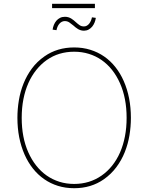

<svg xmlns="http://www.w3.org/2000/svg" viewBox="-20 -989 787 1019"><path d="M216.3 -690Q283.7 -737.2 373.6 -737.2Q419.4 -737.2 459.3 -724.8Q499.3 -712.4 532.7 -689.3Q566.1 -666.2 592.3 -633.2Q618.6 -600.1 636.7 -558.9Q674.7 -472.3 674.7 -363.6Q674.7 -317.5 667.1 -271.1Q659.4 -224.8 642.4 -182Q625.4 -139.2 597.8 -102.1Q570.3 -65 530.9 -37.3Q463.4 9.9 373.6 9.9Q327.8 9.9 287.8 -2.5Q247.9 -14.9 214.5 -38.2Q181.1 -61.4 154.8 -94.5Q128.6 -127.5 110.4 -168.7Q72.4 -255.3 72.4 -363.6Q72.4 -410.2 80.1 -456.5Q87.7 -502.8 104.8 -545.5Q121.8 -588.1 149.1 -625.2Q176.5 -662.3 216.3 -690ZM130 -181.1Q147.4 -141.7 172.1 -110.4Q196.7 -79.2 227.6 -57.5Q258.5 -35.9 295.3 -24.3Q332 -12.8 373.6 -12.8Q455.6 -12.8 519.2 -57.2Q550.8 -79.2 575.5 -110.3Q600.1 -141.3 617.2 -180.2Q634.2 -219.1 643.1 -265.3Q652 -311.4 652 -363.6Q652 -468 616.8 -547.2Q599.4 -586.6 574.8 -617.7Q550.1 -648.8 519.2 -670.3Q488.3 -691.8 451.7 -703.1Q415.1 -714.5 373.6 -714.5Q291.2 -714.5 228.7 -670.8Q197.4 -648.8 172.6 -617.7Q147.7 -586.6 130.5 -547.8Q113.3 -508.9 104.2 -462.5Q95.2 -416.2 95.2 -363.6Q95.2 -259.6 130 -181.1ZM259.2 -831.7Q261 -844.8 266 -857.1Q271 -869.3 279.1 -878.9Q287.3 -888.5 298.7 -894.2Q310 -899.9 324.6 -899.9Q334.5 -899.9 342.7 -897.4Q350.9 -894.9 357.8 -890.8Q364.7 -886.7 370.7 -881.7Q376.8 -876.8 382.5 -871.4Q391.7 -862.9 401.8 -855.8Q411.9 -848.7 425.4 -848.7Q433.9 -848.7 441.1 -852.8Q448.2 -856.9 453.5 -863.6Q458.8 -870.4 462.5 -879.1Q466.3 -887.8 468 -897L488.6 -894.2Q486.9 -881.7 482.1 -869.7Q477.3 -857.6 469.5 -848Q461.6 -838.4 450.8 -832.4Q440 -826.3 426.1 -826Q416.9 -826 409.1 -828.3Q401.3 -830.6 394.4 -834.5Q387.4 -838.4 381.4 -843.4Q375.4 -848.4 369.3 -853.7Q358.7 -862.6 348 -869.9Q337.4 -877.1 323.9 -877.1Q315 -877.1 307.5 -873Q300.1 -869 294.6 -862.4Q289.1 -855.8 285.3 -847.1Q281.6 -838.4 279.8 -828.8ZM483.7 -968.8V-946H256.4V-968.8Z"/></svg>

Font: Inter P Thin
Style: Regular
Weight: 100
Designer: Rasmus Andersson
Foundry: rsms
Version: Version 3.018;git-588b23468